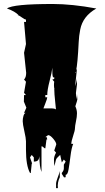

<svg xmlns="http://www.w3.org/2000/svg" viewBox="-20 -742 535 978"><path d="M294.9 138.7Q305.2 127 305.2 115.7V96.7L314.5 81.1L305.2 70.8L294.9 85.4L286.6 46.9Q269 63 266.8 67.4Q264.6 71.8 262.7 81.5Q260.7 91.3 256.3 104L254.9 70.8Q254.9 54.7 265.6 35.6L256.3 24.9L266.6 -6.3Q266.6 -17.1 251.2 -35.4Q235.8 -53.7 225.1 -53.7L210.9 -43.5H217.8L220.7 -31.7H216.8L210.9 13.7Q205.1 13.7 201.7 8.5Q198.2 3.4 191.4 3.4V133.8Q180.7 106.9 180.7 53.2Q179.2 68.8 172.9 75Q166.5 81.1 152.3 81.1V59.6L141.6 47.4L132.8 59.6L143.6 90.8L141.6 91.8L136.7 139.6L132.8 138.7Q112.3 101.6 112.3 21V-22.5Q112.3 -37.1 104 -73.7Q95.7 -110.4 95.7 -124.5Q95.7 -138.7 99.6 -151.9Q103.5 -165 110.4 -167H102.5L114.3 -193.4L101.6 -224.6L102.5 -257.8H112.3L102.5 -269L112.3 -325.7L102.5 -336.9Q113.3 -347.7 113.3 -371.1L102.5 -473.1L112.3 -517.6L102.5 -630.4H112.3V-642.6Q105.5 -642.6 91.6 -653.1Q77.6 -663.6 69.3 -665H74.2Q57.6 -683.6 15.6 -698.7Q45.9 -721.7 248.5 -721.7Q346.7 -721.7 470.7 -698.7Q401.9 -659.7 388.7 -591.8Q382.3 -559.1 380.9 -528.3Q375.5 -417 367.7 -383.3L372.1 -392.1Q371.6 -381.8 367.7 -350.6Q363.8 -319.3 363.8 -302.7Q363.8 -303.7 367.9 -319.6Q372.1 -335.4 372.1 -343.8V-312.5Q372.1 -312.5 366.7 -268.1Q366.7 -255.9 372.1 -235.8V-264.2L374 -235.8Q374 -231.4 363.8 -200.7Q372.1 -182.1 372.1 -164.8Q372.1 -147.5 366.9 -123.5Q361.8 -99.6 361.8 -88.4Q361.8 -77.1 352.5 -49.8Q343.3 -22.5 343.3 -9.3H353Q344.2 11.2 339.1 52.2Q334 93.3 329.3 120.8Q324.7 148.4 314.5 148.4V160.6L306.2 161.6L294.9 143.6ZM256.3 -348.6 252.4 -347.7Q246.6 -347.7 246.6 -379.4V-397Q244.6 -375.5 232.7 -329.6Q220.7 -283.7 220.7 -257.8L210.9 -258.3V-246.6H220.7Q220.7 -239.7 211.7 -217.3Q202.6 -194.8 201.2 -189.9H237.8Q261.2 -189.9 265.1 -184.1Q264.2 -195.8 261.7 -217.8Q256.3 -266.1 256.3 -291.5H257.8Q254.9 -292.5 254.9 -306.9Q254.9 -321.3 256.3 -325.7L246.6 -336.9L256.3 -339.8ZM284.7 160.6Q271.5 188 274.9 216.3H265.6V194.8Q265.6 183.6 274.4 160.9Q283.2 138.2 284.7 129.4ZM363.8 -376V-371.1H368.2Q366.2 -371.1 363.8 -376ZM256.3 -6.3V-9.3H257.8Q256.3 -9.3 256.3 -6.3Z"/></svg>

Font: Butcherman
Style: Regular
Weight: 400
Version: Version 001.004